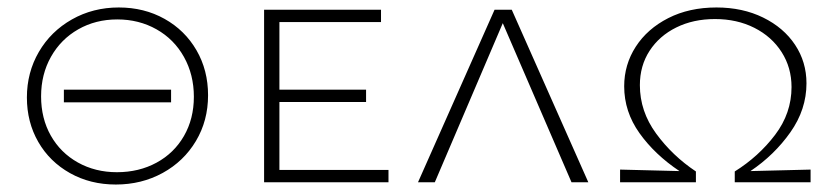

<svg xmlns="http://www.w3.org/2000/svg" viewBox="-20 -488 2241 514"><path d="M52 -227Q52 -294 84 -349Q116 -404 172.5 -436Q229 -468 298 -468Q366 -468 420.5 -437.5Q475 -407 506 -353.5Q537 -300 537 -233Q537 -165 504.5 -110.5Q472 -56 415.5 -25Q359 6 290 6Q222 6 167.5 -24.5Q113 -55 82.5 -108Q52 -161 52 -227ZM499 -229Q499 -288 472.5 -335.5Q446 -383 399 -409.5Q352 -436 294 -436Q236 -436 189.5 -409.5Q143 -383 116.5 -336Q90 -289 90 -230Q90 -171 116 -125Q142 -79 188.5 -53Q235 -27 293 -27Q352 -27 399 -52.5Q446 -78 472.5 -124Q499 -170 499 -229ZM151 -248H438V-214H151Z M1020 -33V0H687V-462H1000V-429H728V-248H960V-215H728V-33Z M1510 0 1326 -426 1144 0H1099L1304 -462H1350L1555 0Z M2150 -34V0H1947V-29Q2011 -69 2055 -127Q2099 -185 2099 -255Q2099 -307 2072.5 -348.5Q2046 -390 1999.5 -413.5Q1953 -437 1894 -437Q1836 -437 1790.5 -414.5Q1745 -392 1719 -352Q1693 -312 1693 -260Q1693 -190 1736.5 -130.5Q1780 -71 1843 -29V0H1640V-34L1799 -30Q1733 -74 1692 -131.5Q1651 -189 1651 -257Q1651 -315 1682 -363Q1713 -411 1769 -439.5Q1825 -468 1898 -468Q1968 -468 2023 -441Q2078 -414 2108.5 -368Q2139 -322 2139 -265Q2139 -195 2096 -134Q2053 -73 1989 -30Z"/></svg>

Font: Ysabeau SC Light
Style: Regular
Weight: 300
Designer: Christian Thalmann (Catharsis Fonts)
Version: Version 0.003